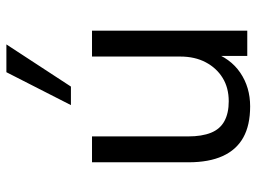

<svg xmlns="http://www.w3.org/2000/svg" viewBox="-121 -673 803 601"><g transform="rotate(-90 280.5 -372.5)"><path d="M248 9Q189 9 150.5 -12.5Q112 -34 92.5 -77Q73 -120 73 -184V-486H154V-185Q154 -142 165.5 -113.5Q177 -85 202 -71.5Q227 -58 264 -58Q306 -58 337 -77Q368 -96 386 -130Q404 -164 404 -210V-486H485V0H406V-112H419Q399 -53 353.5 -22Q308 9 248 9ZM252 -552 355 -754H442L310 -552Z"/></g></svg>

Font: NunitoSans1
Style: Book
Weight: 400
Designer: Vernon Adams
Foundry: Vernon Adams
Version: Version 3.101;gftools[0.9.27]